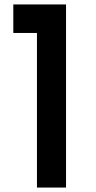

<svg xmlns="http://www.w3.org/2000/svg" viewBox="-20 -845 433 865"><path d="M277.5 0V-825H40V-696.5H146.5V0Z"/></svg>

Font: Spartan SemiBold
Style: Regular
Weight: 600
Designer: Matt Bailey, Mirko Velimirovic
Foundry: Matt Bailey
Version: Version 1.003